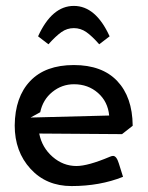

<svg xmlns="http://www.w3.org/2000/svg" viewBox="-20 -625 500 650"><path d="M351.1 -502 315.9 -475.1Q291.5 -502.9 272.2 -516.4Q252.9 -529.8 230 -529.8Q207 -529.8 188 -516.4Q168.9 -502.9 144 -475.1L108.9 -502Q155.8 -605 230 -605Q304.2 -605 351.1 -502ZM29.8 -200.2Q30.8 -296.9 82.3 -350.8Q133.8 -404.8 230 -404.8Q325.7 -404.8 377 -350.6Q428.2 -296.4 429.2 -200.2V-199.2L393.1 -170.9L112.8 -172.9Q122.1 -125.5 158 -94.2Q193.8 -63 238.8 -63Q277.8 -63 351.6 -94.2Q358.4 -97.2 362.8 -97.2Q374.5 -97.2 382.3 -71.8L396.5 -26.4Q318.4 4.9 222.2 4.9Q136.7 4.9 83.3 -53.5Q29.8 -111.8 29.8 -200.2ZM116.2 -245.1 83.5 -227.1 349.6 -233.9Q345.2 -280.8 311.8 -310.3Q278.3 -339.8 230.5 -339.8Q189.5 -339.8 157.2 -313.7Q125 -287.6 116.2 -245.1Z"/></svg>

Font: Nikodecs
Style: Medium
Weight: 500
Version: Version 0.29